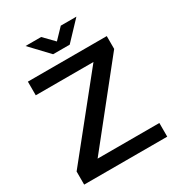

<svg xmlns="http://www.w3.org/2000/svg" viewBox="-215 -1060 1098 1193"><g transform="rotate(-30 334.5 -464.0)"><path d="M36 0V-94L467 -631H53V-729H619V-637L189 -98H632V0ZM274 -798 151 -928H263L334 -855L404 -928H516L393 -798Z"/></g></svg>

Font: Hubot Sans Medium
Style: Regular
Weight: 500
Designer: Deni Anggara
Foundry: GitHub, Inc., Subsidiary of Microsoft Corporation
Version: Version 2.000